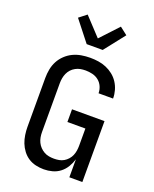

<svg xmlns="http://www.w3.org/2000/svg" viewBox="-178 -1088 956 1194"><g transform="rotate(20 300.0 -491.0)"><path d="M262 8Q235 8 208.5 2Q182 -4 159.5 -18.5Q137 -33 120.5 -55Q104 -77 94.5 -101.5Q85 -126 81 -153Q77 -180 77 -206V-529Q77 -558 82.5 -587Q88 -616 101.5 -641.5Q115 -667 136.5 -687.5Q158 -708 184 -720.5Q210 -733 239 -738Q268 -743 298 -743Q325 -743 352 -739Q379 -735 404 -724.5Q429 -714 450.5 -697Q472 -680 487 -657Q502 -634 509.5 -607.5Q517 -581 517 -554V-553H421Q421 -576 411.5 -597.5Q402 -619 384 -633.5Q366 -648 343 -653.5Q320 -659 298 -659Q280 -659 263.5 -656Q247 -653 231.5 -644.5Q216 -636 204.5 -623.5Q193 -611 186 -595.5Q179 -580 176 -563Q173 -546 173 -529V-206Q173 -189 176 -172Q179 -155 186.5 -139.5Q194 -124 206 -111.5Q218 -99 233 -90.5Q248 -82 265 -79Q282 -76 299 -76Q316 -76 332.5 -79Q349 -82 363.5 -90.5Q378 -99 389.5 -112Q401 -125 407.5 -140.5Q414 -156 416.5 -172.5Q419 -189 419 -206V-319H300V-403H515V0H429V-119Q421 -92 406 -67Q391 -42 368.5 -24.5Q346 -7 318 0.5Q290 8 262 8ZM247 -815 140 -951 190 -990 300 -872 410 -990 460 -951 353 -815Z"/></g></svg>

Font: Iosevka Aile Medium
Style: Regular
Weight: 500
Designer: Belleve Invis
Foundry: Belleve Invis
Version: Version 27.3.5; ttfautohint (v1.8.4)